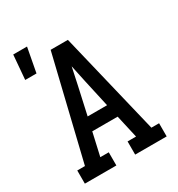

<svg xmlns="http://www.w3.org/2000/svg" viewBox="-191 -939 982 1061"><g transform="rotate(-30 300.0 -408.0)"><path d="M39 0V-84H88L245 -735H355L512 -84H561V0H360V-84H414L381 -230H219L186 -84H240V0ZM362 -314 323 -490Q317 -517 311.5 -544Q306 -571 300 -598Q294 -571 288.5 -544Q283 -517 277 -490L238 -314ZM40 -661 53 -816H141L112 -661Z"/></g></svg>

Font: Iosevka Etoile Medium
Style: Regular
Weight: 500
Designer: Belleve Invis
Foundry: Belleve Invis
Version: Version 22.1.2; ttfautohint (v1.8.4)